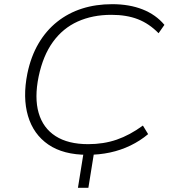

<svg xmlns="http://www.w3.org/2000/svg" viewBox="-20 -733 825 919"><path d="M353 166 382 -14H432L403 166ZM399 8Q283 8 211.5 -41Q140 -90 114 -178Q88 -266 111 -381Q128 -463 164.5 -525Q201 -587 254 -629Q307 -671 373 -692Q439 -713 517 -713Q599 -713 662.5 -688Q726 -663 767 -614L739 -574Q694 -620 640 -641Q586 -662 513 -662Q423 -662 352 -630Q281 -598 233.5 -532.5Q186 -467 165 -367Q144 -265 165 -192.5Q186 -120 246 -81.5Q306 -43 402 -43Q476 -43 538.5 -64.5Q601 -86 664 -132L689 -91Q651 -59 604.5 -36.5Q558 -14 506.5 -3Q455 8 399 8Z"/></svg>

Font: Nunito Sans 7pt SemiExpanded ExtraLight
Style: Italic
Weight: 250
Width: 6
Italic angle: -9°
Designer: Vernon Adams
Foundry: Vernon Adams
Version: Version 3.101;gftools[0.9.27]